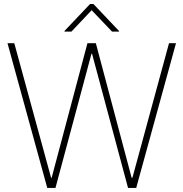

<svg xmlns="http://www.w3.org/2000/svg" viewBox="-20 -918 896 938"><path d="M16.6 -707H49.8L229.5 -49.8H232.4L407.2 -707H448.2L623 -49.8H627L805.7 -707H839.8L645.5 0H605.5L429.7 -655.3H426.8L251 0H210.9ZM427.7 -868.2 329.1 -763.7H294.9V-766.6L419.9 -898.4H436.5L561.5 -766.6V-763.7H527.3Z"/></svg>

Font: Pretendard Thin
Style: Regular
Weight: 100
Designer: Base glyphs from Inter by Rasmus Andersson; Hangeul glyphs from Noto Sans CJK(Source Han Sans) by Jang Soo-young and Kan
Foundry: Kil Hyung-jin
Version: Version 1.309